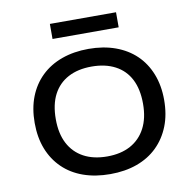

<svg xmlns="http://www.w3.org/2000/svg" viewBox="-94 -988 1101 1092"><g transform="rotate(-10 456.0 -441.5)"><path d="M456 9Q370 9 301 -15.5Q232 -40 183 -87.5Q134 -135 108 -201.5Q82 -268 82 -352Q82 -436 108 -502.5Q134 -569 183 -616.5Q232 -664 301.5 -689Q371 -714 456 -714Q542 -714 611 -689Q680 -664 728.5 -617.5Q777 -571 803.5 -504Q830 -437 830 -354Q830 -269 803.5 -202.5Q777 -136 728.5 -88.5Q680 -41 611 -16Q542 9 456 9ZM456 -93Q535 -93 591 -123.5Q647 -154 677.5 -212Q708 -270 708 -353Q708 -437 678.5 -494.5Q649 -552 592 -582Q535 -612 456 -612Q377 -612 320.5 -582Q264 -552 234 -494.5Q204 -437 204 -352Q204 -269 234 -211.5Q264 -154 320.5 -123.5Q377 -93 456 -93ZM265 -805V-892H647V-805Z"/></g></svg>

Font: Nunito Sans 7pt SemiExpanded SemiBold
Style: Regular
Weight: 600
Width: 6
Designer: Vernon Adams
Foundry: Vernon Adams
Version: Version 3.101;gftools[0.9.27]